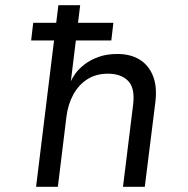

<svg xmlns="http://www.w3.org/2000/svg" viewBox="-20 -720 726 740"><path d="M108 -632H417L409 -564H100ZM119 0 205 -700H289L253 -406Q258 -419 271 -437Q284 -455 306 -472Q328 -489 359.5 -500.5Q391 -512 433 -512Q482 -512 517 -491Q552 -470 569 -429Q586 -388 579 -328L538 0H454L493 -316Q501 -381 473.5 -408.5Q446 -436 396 -436Q350 -436 316.5 -414.5Q283 -393 262.5 -355.5Q242 -318 236 -270L203 0Z"/></svg>

Font: Inclusive Sans
Style: Italic
Weight: 400
Italic angle: -7°
Designer: Olivia King
Foundry: Olivia King
Version: Version 2.004